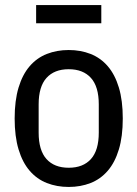

<svg xmlns="http://www.w3.org/2000/svg" viewBox="-20 -728 544 760"><path d="M252 12Q205 12 165.5 -3.5Q126 -19 97.5 -52Q69 -85 53.5 -136.5Q38 -188 38 -259Q38 -330 53.5 -381.5Q69 -433 97.5 -466Q126 -499 165.5 -514.5Q205 -530 252 -530Q299 -530 338.5 -514.5Q378 -499 406.5 -466Q435 -433 450.5 -381.5Q466 -330 466 -259Q466 -188 450.5 -136.5Q435 -85 406.5 -52Q378 -19 338.5 -3.5Q299 12 252 12ZM252 -64Q309 -64 340 -98.5Q371 -133 371 -203V-315Q371 -385 340 -419.5Q309 -454 252 -454Q195 -454 164 -419.5Q133 -385 133 -315V-203Q133 -133 164 -98.5Q195 -64 252 -64ZM123 -708H381V-636H123Z"/></svg>

Font: IBM Plex Sans Cond Text
Style: Regular
Weight: 450
Width: 3
Designer: Mike Abbink, Paul van der Laan, Pieter van Rosmalen
Foundry: Bold Monday
Version: Version 1.3